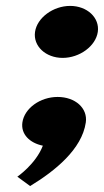

<svg xmlns="http://www.w3.org/2000/svg" viewBox="-20 -494 352 650"><path d="M175.1 -165.8C116.1 -165.8 62.7 -127.5 55.8 -79.5C50.1 -39.8 80.5 -9.8 125.1 -0.8C101.1 61.5 38.7 104.2 38.7 104.2L82 135.8C166.2 84.8 257.4 11.2 270.5 -79.5C277.4 -127.5 235.1 -165.8 175.1 -165.8ZM98.6 -386C91.7 -338 134.6 -298 192.1 -298C249.6 -298 304.2 -338 311.1 -386C318 -434 275 -474 217.5 -474C160 -474 105.5 -434 98.6 -386Z"/></svg>

Font: Blink
Style: WideObl
Weight: 400
Designer: Mew Too
Foundry: Cannot Into Space Fonts
Version: Version 001.000